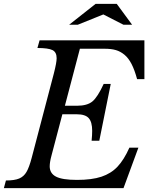

<svg xmlns="http://www.w3.org/2000/svg" viewBox="-46 -980 806 1000"><path d="M-25.9 0 -15.1 -40Q29.8 -40 54 -50.3Q78.1 -60.5 92 -84.5Q106 -108.4 119.1 -158.2L234.9 -599.1Q249 -654.3 249 -676.8Q249 -708.5 227.1 -719.2Q205.1 -730 148.9 -730L160.2 -770H706.1V-567.9H668Q655.3 -615.2 639.4 -646.2Q623.5 -677.2 602.3 -694.8Q581.1 -712.4 557.1 -719.2Q533.2 -726.1 500 -726.1H370.1L292 -429.2H355Q408.2 -429.2 435.3 -451.7Q462.4 -474.1 494.1 -543H530.8L471.2 -247.1H431.2Q434.1 -277.3 434.1 -298.8Q434.1 -344.2 416.3 -364.5Q398.4 -384.8 354 -384.8H278.8L222.2 -169.9Q212.9 -135.3 212.9 -113.8Q212.9 -77.1 245.6 -60.1Q278.3 -43 355 -43Q432.1 -43 482.2 -59.6Q532.2 -76.2 565.9 -111.8Q599.6 -147.5 627.9 -210.9H674.8L597.2 0ZM452.1 -960H562L642.1 -851.1H597.2L492.2 -904.8L358.9 -851.1H314Z"/></svg>

Font: Libre Baskerville
Style: Italic
Weight: 400
Designer: Pablo Impallari, Rodrigo Fuenzalida
Foundry: Pablo Impallari, Rodrigo Fuenzalida
Version: Version 1.000